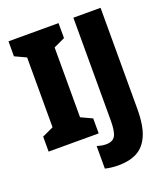

<svg xmlns="http://www.w3.org/2000/svg" viewBox="-165 -829 1019 1168"><g transform="rotate(-20 344.0 -245.0)"><path d="M352 0H28V-97L101 -131V-583L28 -617V-714H352V-617L279 -583V-131L352 -97ZM402 224Q353 224 314 214V68Q327 72 341.5 75Q356 78 373 78Q416 78 432 50Q448 22 448 -49V-714H624V-60Q624 48 597 110Q570 172 520.5 198Q471 224 402 224Z"/></g></svg>

Font: Noto Sans Lao Looped Condensed Black
Style: Regular
Weight: 900
Width: 3
Designer: Mark Frömberg, Ben Mitchell
Foundry: The Fontpad Ltd
Version: Version 1.002; ttfautohint (v1.8.4.7-5d5b)